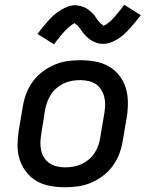

<svg xmlns="http://www.w3.org/2000/svg" viewBox="-20 -782 640 810"><path d="M255 8Q223 8 192 2.5Q161 -3 135.5 -17.5Q110 -32 91.5 -55.5Q73 -79 63.5 -107.5Q54 -136 54 -167.5Q54 -199 59 -231L76 -331Q80 -358 90 -385Q100 -412 117 -436Q134 -460 158 -478.5Q182 -497 209 -508.5Q236 -520 263.5 -524Q291 -528 318 -528Q350 -528 381 -522.5Q412 -517 438 -502.5Q464 -488 482.5 -464.5Q501 -441 510 -412.5Q519 -384 519.5 -352.5Q520 -321 515 -289L498 -189Q494 -162 484 -135Q474 -108 457 -84Q440 -60 416 -41.5Q392 -23 365 -11.5Q338 0 310 4Q282 8 255 8ZM255 -76Q272 -76 289.5 -79Q307 -82 323.5 -89.5Q340 -97 354.5 -109Q369 -121 379 -136.5Q389 -152 395 -169Q401 -186 403 -203L420 -303Q423 -321 423.5 -338.5Q424 -356 420 -372.5Q416 -389 407 -403.5Q398 -418 384.5 -427Q371 -436 353.5 -440Q336 -444 318 -444Q301 -444 283.5 -441Q266 -438 250 -430.5Q234 -423 219.5 -411Q205 -399 195 -383.5Q185 -368 179 -351Q173 -334 170 -317L154 -217Q151 -199 150.5 -181.5Q150 -164 153.5 -147.5Q157 -131 166.5 -116.5Q176 -102 189.5 -93Q203 -84 220 -80Q237 -76 255 -76ZM208 -595 138 -639Q152 -657 164 -671.5Q176 -686 187 -698Q198 -710 209.5 -720Q221 -730 235.5 -739Q250 -748 266 -754Q282 -760 298 -760Q303 -760 307.5 -759Q312 -758 317 -757Q322 -756 326.5 -754.5Q331 -753 336 -751Q341 -749 345 -746.5Q349 -744 352.5 -741.5Q356 -739 360 -735.5Q364 -732 367.5 -728.5Q371 -725 374.5 -721.5Q378 -718 380.5 -714.5Q383 -711 384.5 -708Q386 -705 390 -700Q394 -695 397.5 -691Q401 -687 404 -683.5Q407 -680 411.5 -678Q416 -676 415 -672L419 -674Q424 -676 427 -678Q430 -680 434 -683.5Q438 -687 440.5 -688.5Q443 -690 445 -692Q447 -694 449 -696Q451 -698 453.5 -700.5Q456 -703 458.5 -705.5Q461 -708 463.5 -711Q466 -714 468.5 -717Q471 -720 474 -723.5Q477 -727 479.5 -730.5Q482 -734 485 -737.5Q488 -741 491.5 -745Q495 -749 498 -753.5Q501 -758 504 -762L574 -718Q560 -700 548 -685.5Q536 -671 525 -659Q514 -647 503 -637Q492 -627 477 -617.5Q462 -608 446.5 -602.5Q431 -597 415 -597Q410 -597 405 -597.5Q400 -598 395 -599Q390 -600 385.5 -602Q381 -604 376 -606Q371 -608 367 -610.5Q363 -613 359.5 -615.5Q356 -618 352 -621.5Q348 -625 344.5 -628.5Q341 -632 337.5 -635.5Q334 -639 331.5 -642.5Q329 -646 327 -648.5Q325 -651 321.5 -656Q318 -661 314.5 -665.5Q311 -670 308 -673.5Q305 -677 300.5 -679Q296 -681 297 -685L293 -683Q288 -681 285 -679Q282 -677 278 -673.5Q274 -670 271.5 -668Q269 -666 267 -664.5Q265 -663 263 -660.5Q261 -658 258.5 -656Q256 -654 253.5 -651Q251 -648 248.5 -645.5Q246 -643 243.5 -640Q241 -637 238 -633.5Q235 -630 232.5 -626.5Q230 -623 227 -619.5Q224 -616 220.5 -612Q217 -608 214 -603.5Q211 -599 208 -595Z"/></svg>

Font: Iosevka Medium Extended
Style: Italic
Weight: 500
Width: 7
Italic angle: -9°
Monospace: yes
Designer: Belleve Invis
Foundry: Belleve Invis
Version: Version 32.5.0; ttfautohint (v1.8.4)